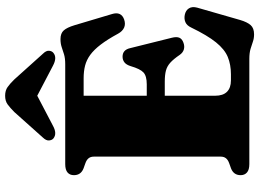

<svg xmlns="http://www.w3.org/2000/svg" viewBox="-148 -820 986 730"><g transform="rotate(-90 345.0 -455.0)"><path d="M259.5 -390H389.5Q421 -390 434.5 -402.5Q448 -415 458.5 -451Q463.5 -467.5 472.8 -474.8Q482 -482 494.5 -482Q520.5 -482 527 -453L566.5 -294.5Q571 -276.5 566.5 -266Q562 -255.5 547.5 -250.5Q534 -245.5 522 -249Q510 -252.5 501.5 -264.5Q485.5 -288 472 -300.2Q458.5 -312.5 442 -317Q425.5 -321.5 399.5 -321.5H259.5ZM44 -667Q44 -682.5 54.2 -691.2Q64.5 -700 86 -700H465.5Q488.5 -700 503.2 -704.5Q518 -709 531 -713.5Q544 -718 561.5 -718Q583.5 -718 594.5 -705.5Q605.5 -693 614 -665L656.5 -522.5Q662 -505 656.8 -493.2Q651.5 -481.5 636 -476Q618.5 -470 604.8 -476.2Q591 -482.5 582 -499Q560 -539.5 540.5 -565Q521 -590.5 501.5 -604.8Q482 -619 460.5 -624.5Q439 -630 412.5 -630H346V-130Q346 -100 361 -85Q376 -70 404 -70H427.5Q464.5 -70 493.5 -82Q522.5 -94 549 -126.8Q575.5 -159.5 605.5 -221.5Q613 -237.5 625.5 -243Q638 -248.5 653.5 -245.5Q670.5 -242 678.2 -229.8Q686 -217.5 681 -198.5L634 -35Q626 -8 614.5 5Q603 18 579.5 18Q564 18 551.5 13.5Q539 9 523.8 4.5Q508.5 0 486 0H86Q64.5 0 54.2 -9Q44 -18 44 -33Q44 -59.5 69.5 -69.5L89 -76.5Q102 -81 108.2 -88.8Q114.5 -96.5 114.5 -109V-591Q114.5 -603.5 108.2 -611.2Q102 -619 89 -623.5L69.5 -630.5Q44 -640.5 44 -667ZM394 -831.5H298L459.5 -747Q491 -730 509 -745Q516 -750.5 517 -761.5Q518 -772.5 505.5 -785L408 -893.5Q392.5 -909.5 379.2 -919Q366 -928.5 346 -928.5Q326 -928.5 313 -919Q300 -909.5 284 -893.5L187 -785Q175 -772.5 176 -761.5Q177 -750.5 183.5 -745Q202 -730 232.5 -747Z"/></g></svg>

Font: Fraunces Black
Style: Regular
Weight: 900
Version: Version 1.000;[b76b70a41]